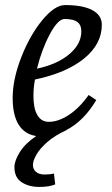

<svg xmlns="http://www.w3.org/2000/svg" viewBox="-20 -528 444 758"><path d="M37 132Q37 106 58.5 72Q80 38 123 9Q77 2 53.5 -36Q30 -74 30 -141Q30 -215 64 -302Q98 -389 147 -448.5Q196 -508 237 -508Q307 -508 344.5 -488Q382 -468 382 -430Q382 -354 312 -297Q242 -240 118 -214Q112 -181 112 -150Q112 -100 127.5 -73.5Q143 -47 173 -47Q210 -47 251.5 -74Q293 -101 330 -153L360 -133Q311 -50 241 -14H242Q196 7 166.5 33Q137 59 123.5 83Q110 107 110 123Q110 140 122 150.5Q134 161 157 161Q178 161 193 157L198 200Q174 210 135 210Q94 210 65.5 191.5Q37 173 37 132ZM301 -404Q301 -430 285 -441.5Q269 -453 235 -453Q209 -453 177 -393.5Q145 -334 126 -257Q206 -274 253.5 -314Q301 -354 301 -404Z"/></svg>

Font: Andada Pro
Style: Italic
Weight: 400
Italic angle: -7°
Designer: Carolina Giovagnoli
Foundry: Huerta Tipografica
Version: Version 3.005; ttfautohint (v1.8.4)